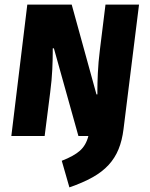

<svg xmlns="http://www.w3.org/2000/svg" viewBox="-20 -588 650 830"><path d="M247 107Q299 87 325.5 63.5Q352 40 362 0H319L213 -379H208V-359Q208 -332 206 -287.5Q204 -243 197 -189L173 0H29L98 -568H290L397 -180H401V-200Q401 -227 403 -272.5Q405 -318 412 -374L436 -568H581L514 -30Q508 19 492.5 57Q477 95 449.5 125Q422 155 380 178.5Q338 202 280 222Z"/></svg>

Font: Qjlgwqiwhsfqbnnlvksmvfsycuq
Style: Regular
Weight: 700
Italic angle: -8°
Designer: Carrois Corporate & Edenspiekermann
Foundry: Carrois Corporate GbR & Edenspiekermann AG
Version: Version 2.001